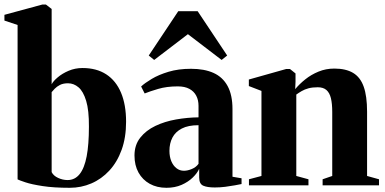

<svg xmlns="http://www.w3.org/2000/svg" viewBox="-24 -838 1740 868"><path d="M-4 -745V-771L167.5 -817.5H183.5L209.5 -797.5V-457Q216.5 -471 236.8 -488.2Q257 -505.5 286.2 -518Q315.5 -530.5 349 -530.5Q412.5 -530.5 456.5 -501.8Q500.5 -473 523.2 -418.8Q546 -364.5 546 -287.5Q546 -216.5 526 -161Q506 -105.5 470.5 -67Q435 -28.5 389 -8.8Q343 11 291.5 11Q218.5 11 168.5 3.2Q118.5 -4.5 90.8 -13.8Q63 -23 55.5 -27V-725ZM283.5 -461.5Q261.5 -461.5 247 -454Q232.5 -446.5 223.5 -437Q214.5 -427.5 209.5 -421.5V-60Q217.5 -43.5 238.5 -33.8Q259.5 -24 281.5 -24Q314.5 -24 336 -50.8Q357.5 -77.5 367.8 -131.2Q378 -185 378 -265Q378.5 -339.5 365.5 -382.2Q352.5 -425 331 -443.2Q309.5 -461.5 283.5 -461.5Z M728.5 11Q685.5 11 653 -7Q620.5 -25 602.2 -57.8Q584 -90.5 584 -135Q584 -182.5 610 -215.5Q636 -248.5 678.5 -268.8Q721 -289 772.2 -298Q823.5 -307 873.5 -307.5V-359.5Q873.5 -385.5 863.2 -405.2Q853 -425 832.2 -436.2Q811.5 -447.5 779.5 -447.5Q729.5 -447.5 690.8 -436Q652 -424.5 630 -415.5L614 -447Q630.5 -462.5 661.8 -481.2Q693 -500 737.8 -513.5Q782.5 -527 839.5 -527Q900 -527 941.5 -508.2Q983 -489.5 1005 -449Q1027 -408.5 1027 -344.5V-39L1068 -32V-6Q1057.5 -4 1037.8 -0.2Q1018 3.5 994.5 6.5Q971 9.5 947 9.5Q913 9.5 894.8 1.5Q876.5 -6.5 876.5 -36V-75Q868 -55.5 847.5 -35.5Q827 -15.5 796.8 -2.2Q766.5 11 728.5 11ZM807.5 -66Q824 -66 843.2 -74Q862.5 -82 873.5 -97.5V-272Q827 -272 798 -257Q769 -242 755.5 -216Q742 -190 742 -156Q742 -129.5 750.5 -109.2Q759 -89 773.8 -77.5Q788.5 -66 807.5 -66ZM673 -567 648.5 -587 782 -787.5H869.5L1003 -587L978 -567L825.5 -683.5Z M1158 -42.5V-427L1101 -449V-478.5L1269.5 -526H1287L1312 -506V-468.5L1310.5 -435Q1329.5 -458 1356 -479.2Q1382.5 -500.5 1415.8 -514.2Q1449 -528 1487.5 -528Q1539.5 -528 1572.2 -508.5Q1605 -489 1620.2 -446.2Q1635.5 -403.5 1635.5 -333V-42.5L1689.5 -27.5V0H1434.5V-27.5L1478 -42.5V-332Q1478 -369.5 1472 -394Q1466 -418.5 1451.8 -431Q1437.5 -443.5 1412.5 -443.5Q1388.5 -443.5 1370.8 -438.8Q1353 -434 1339.8 -426.2Q1326.5 -418.5 1315.5 -410.5V-42.5L1370.5 -27.5V0H1101.5V-27.5Z"/></svg>

Font: Merriweather 120pt ExtraBold
Style: Regular
Weight: 800
Version: Version 2.100